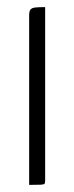

<svg xmlns="http://www.w3.org/2000/svg" viewBox="-20 -520 209 540"><path d="M62 0V-477Q62 -489 66 -493.5Q70 -498 80 -499Q90 -500 107 -500V-12Q107 -6 105.5 -3.5Q104 -1 94.5 -0.5Q85 0 62 0Z"/></svg>

Font: Yanone Kaffeesatz ExtraLight Light
Style: Regular
Weight: 300
Version: Version 2.003